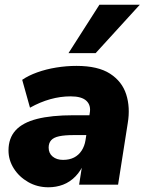

<svg xmlns="http://www.w3.org/2000/svg" viewBox="-20 -782 612 813"><path d="M185 11Q138 11 99.5 -11Q61 -33 38.5 -68.5Q16 -104 16 -145Q16 -197 46 -230Q76 -263 137 -278.5Q198 -294 291 -294H370L356 -210H291Q254 -210 230.5 -205Q207 -200 196.5 -188Q186 -176 186 -157Q186 -133 203 -119Q220 -105 247 -105Q274 -105 293.5 -115Q313 -125 325.5 -144Q338 -163 342 -188L360 -303Q366 -336 346 -355Q326 -374 279 -374Q236 -374 193 -362Q150 -350 107 -326L74 -444Q100 -462 137.5 -475.5Q175 -489 218 -496Q261 -503 304 -503Q395 -503 446 -470Q497 -437 514.5 -382Q532 -327 521 -261L480 0H315L330 -96H338Q323 -59 299.5 -35Q276 -11 247 0Q218 11 185 11ZM270 -557 401 -762H572L385 -557Z"/></svg>

Font: Nunito Sans 12pt ExtraLight 12pt Black
Style: Italic
Weight: 900
Italic angle: -9°
Version: Version 3.101;gftools[0.9.27]